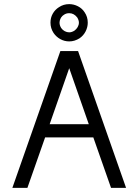

<svg xmlns="http://www.w3.org/2000/svg" viewBox="-20 -912 672 932"><path d="M433 -245H199L113 0H40L273 -664H359L592 0H519ZM411 -309 316 -581 221 -309ZM240 -752Q225 -775 225 -802Q225 -826 236 -845.5Q247 -865 266 -877Q288 -892 316 -892Q338 -892 358.5 -881.5Q379 -871 391 -852Q406 -830 406 -802Q406 -780 395.5 -759.5Q385 -739 366 -726Q342 -711 316 -711Q293 -711 273 -722Q253 -733 240 -752ZM290 -840Q275 -831 270 -811L269 -802Q269 -789 277 -776Q284 -766 294.5 -760.5Q305 -755 316 -755Q328 -755 341 -763Q351 -770 357 -780.5Q363 -791 363 -802Q363 -814 355 -827Q339 -848 316 -848Q301 -848 290 -840Z"/></svg>

Font: Sulphur Point
Style: Regular
Weight: 400
Designer: Noponies / Dale Sattler
Foundry: Noponies
Version: Version 1.000; ttfautohint (v1.8)